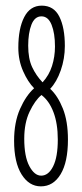

<svg xmlns="http://www.w3.org/2000/svg" viewBox="-20 -651 290 681"><path d="M125 10Q83 10 56.5 -32.5Q30 -75 30 -152Q30 -217 51 -264.5Q72 -312 101 -338Q79 -360 62 -398.5Q45 -437 45 -482Q45 -550 66 -590.5Q87 -631 128 -631Q171 -631 190.5 -592Q210 -553 210 -488Q210 -443 195.5 -401.5Q181 -360 158 -336Q185 -311 203 -266Q221 -221 221 -156Q221 -76 195 -33Q169 10 125 10ZM131 -359Q154 -384 164.5 -417Q175 -450 175 -486Q175 -533 163 -563Q151 -593 127 -593Q103 -593 91.5 -563.5Q80 -534 80 -489Q80 -443 94 -413Q108 -383 131 -359ZM126 -28Q152 -28 168.5 -61Q185 -94 185 -156Q185 -213 169.5 -253.5Q154 -294 127 -314Q104 -295 85 -255Q66 -215 66 -159Q66 -96 84 -62Q102 -28 126 -28Z"/></svg>

Font: Inconsolata UltraCondensed Light
Style: Regular
Weight: 300
Width: 1
Monospace: yes
Designer: Raph Levien, Cyreal, Brenton Simpson
Foundry: Raph Levien, Cyreal, Google
Version: Version 3.001; ttfautohint (v1.8.2.53-6de2)